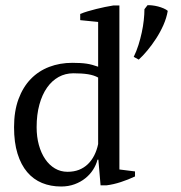

<svg xmlns="http://www.w3.org/2000/svg" viewBox="-20 -693 686 727"><path d="M349.1 -88.4Q344.2 -68.8 332.5 -50.5Q320.8 -32.2 303.2 -18.1Q285.6 -3.9 262.5 4.6Q239.3 13.2 211.4 13.2Q171.9 13.2 139.2 -0.2Q106.4 -13.7 83 -41.3Q59.6 -68.8 46.4 -111.1Q33.2 -153.3 33.2 -211.4Q33.2 -272 50 -317.6Q66.9 -363.3 96.4 -393.8Q126 -424.3 166.3 -439.7Q206.5 -455.1 253.9 -455.1Q270.5 -455.1 283.7 -454.3Q296.9 -453.6 308.1 -451.9Q319.3 -450.2 329.8 -447.3Q340.3 -444.3 351.6 -440.4V-609.9L283.7 -616.7V-640.1Q296.4 -645.5 312 -650.1Q327.6 -654.8 344.2 -658.9Q360.8 -663.1 377.4 -666.5Q394 -669.9 409.7 -672.4H432.1V-51.3L491.2 -43.9V-24.9Q465.3 -12.7 437.7 -3.7Q410.2 5.4 383.3 8.8H360.8L352.5 -88.4ZM235.8 -42.5Q259.8 -42.5 279.1 -50Q298.3 -57.6 312.7 -71.5Q327.1 -85.4 336.9 -104.7Q346.7 -124 351.6 -147.5V-399.4Q335.9 -408.2 313.2 -411.9Q290.5 -415.5 257.8 -415.5Q227.5 -415.5 202.1 -401.6Q176.8 -387.7 158.2 -361.3Q139.6 -335 129.2 -297.1Q118.7 -259.3 118.7 -211.4Q118.7 -174.8 127.2 -144Q135.7 -113.3 151.1 -90.6Q166.5 -67.9 188 -55.2Q209.5 -42.5 235.8 -42.5ZM486.3 -477.5Q496.6 -498.5 504.2 -522.5Q511.7 -546.4 516.8 -570.1Q522 -593.8 524.4 -616.5Q526.9 -639.2 526.9 -658.2L538.6 -673.3Q545.4 -673.8 556.2 -672.6Q566.9 -671.4 578.4 -668.5Q589.8 -665.5 599.9 -661.1Q609.9 -656.7 615.2 -651.9Q610.8 -625.5 598.9 -598.4Q586.9 -571.3 571 -546.9Q555.2 -522.5 537.8 -501.7Q520.5 -481 505.4 -467.3Z"/></svg>

Font: PT Astra Serif
Style: Regular
Weight: 400
Designer: A.Korolkova, I. Chaeva
Foundry: ParaType Ltd
Version: Version 1.002